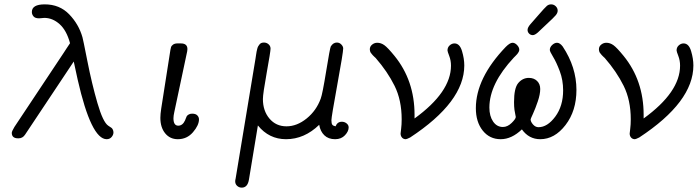

<svg xmlns="http://www.w3.org/2000/svg" viewBox="-20 -634 3198 880"><path d="M34 -25Q34 -32 46 -52L272 -392Q275 -396 285 -412Q295 -428 301 -436Q285 -495 253 -523.5Q221 -552 183 -552Q180 -552 172 -551Q164 -550 159 -550Q141 -550 133.5 -559Q126 -568 126 -579Q126 -614 185 -614Q253 -614 297 -568.5Q341 -523 358 -463Q360 -458 380.5 -354Q401 -250 426.5 -162Q452 -74 476 -58L482 -54Q488 -50 491 -48Q494 -46 497 -40Q500 -34 500 -27Q500 -16 491.5 -6Q483 4 469 4Q398 4 336 -269Q331 -292 318 -352L95 -17Q84 0 65 0H63Q34 0 34 -25Z M715 -94Q715 -111 719 -137L761 -405Q763 -414 764 -418.5Q765 -423 772.5 -429Q780 -435 793 -435H809Q839 -435 839 -409Q839 -403 838 -399L779 -121Q775 -103 775 -92Q775 -58 797 -58Q817 -58 828 -82Q829 -84 831.5 -91Q834 -98 836 -101.5Q838 -105 844.5 -109Q851 -113 860 -113H861Q877 -113 884.5 -105Q892 -97 892 -87Q892 -60 864.5 -28Q837 4 795 4Q759 4 737 -23Q715 -50 715 -94Z M1058 197Q1058 192 1060 184L1151 -365Q1152 -371 1153.5 -381.5Q1155 -392 1156 -397Q1157 -402 1159 -410Q1161 -418 1163.5 -422Q1166 -426 1169.5 -430.5Q1173 -435 1178 -437Q1183 -439 1190 -439Q1202 -439 1211 -431Q1220 -423 1220 -411Q1220 -398 1202.5 -301Q1185 -204 1185 -180Q1185 -126 1215 -90.5Q1245 -55 1293 -55Q1341 -55 1385.5 -91Q1430 -127 1450 -182Q1458 -203 1475 -308Q1492 -413 1496 -421Q1507 -439 1524 -439Q1536 -439 1544.5 -430Q1553 -421 1553 -412Q1553 -394 1526 -246Q1499 -98 1499 -83Q1499 -68 1503 -62.5Q1507 -57 1518 -55Q1526 -76 1547 -76Q1559 -76 1568.5 -68.5Q1578 -61 1578 -50Q1578 -32 1561 -14Q1544 4 1516 4Q1485 4 1466.5 -14Q1448 -32 1443 -62Q1375 4 1291 4Q1213 4 1162 -59L1121 189Q1115 226 1088 226Q1076 226 1067 218Q1058 210 1058 197Z M1675 -408Q1675 -421 1685.5 -429.5Q1696 -438 1709 -438Q1726 -438 1741.5 -427Q1757 -416 1788 -378Q1880 -265 1880 -108V-91Q2047 -212 2047 -333Q2047 -357 2039 -377.5Q2031 -398 2031 -403Q2031 -417 2041 -426Q2051 -435 2063 -435Q2087 -435 2097.5 -400Q2108 -365 2108 -334Q2108 -167 1860 -4Q1844 4 1840 4Q1829 4 1822.5 -3.5Q1816 -11 1816 -22Q1816 -24 1818.5 -43.5Q1821 -63 1821 -87Q1821 -175 1788.5 -240.5Q1756 -306 1702 -368Q1700 -370 1695 -374.5Q1690 -379 1688.5 -381Q1687 -383 1683.5 -387Q1680 -391 1678.5 -393.5Q1677 -396 1676 -400Q1675 -404 1675 -408Z M2161 -138Q2161 -276 2298 -419Q2317 -438 2329 -438Q2340 -438 2350 -427.5Q2360 -417 2360 -406Q2360 -401 2357 -395.5Q2354 -390 2351 -386.5Q2348 -383 2342.5 -377.5Q2337 -372 2335 -370Q2223 -250 2223 -141Q2223 -102 2240 -77Q2257 -52 2285 -52Q2306 -52 2325 -70.5Q2344 -89 2344 -98Q2344 -101 2342 -108.5Q2340 -116 2338 -130.5Q2336 -145 2336 -166Q2336 -230 2355 -253Q2375 -277 2404 -277Q2427 -277 2441.5 -263Q2456 -249 2456 -226Q2456 -202 2445 -169.5Q2434 -137 2423 -113Q2412 -89 2412 -87Q2412 -76 2423 -63.5Q2434 -51 2448 -51Q2489 -51 2525 -99.5Q2561 -148 2561 -220Q2561 -267 2545.5 -308Q2530 -349 2515 -373.5Q2500 -398 2500 -405Q2500 -418 2511 -428Q2522 -438 2533 -438Q2546 -438 2559 -421Q2622 -326 2622 -222Q2622 -126 2572 -61Q2522 4 2456 4Q2404 4 2372 -41Q2325 4 2275 4Q2224 4 2192.5 -35.5Q2161 -75 2161 -138ZM2398 -497Q2398 -508 2411 -523Q2425 -539 2446 -563Q2478 -600 2486.5 -607Q2495 -614 2506 -614Q2518 -614 2527 -605.5Q2536 -597 2536 -585Q2536 -575 2527.5 -564.5Q2519 -554 2482 -520Q2459 -499 2445 -485Q2431 -473 2422 -473Q2412 -473 2405 -480Q2398 -487 2398 -497Z M2725 -408Q2725 -421 2735.5 -429.5Q2746 -438 2759 -438Q2776 -438 2791.5 -427Q2807 -416 2838 -378Q2930 -265 2930 -108V-91Q3097 -212 3097 -333Q3097 -357 3089 -377.5Q3081 -398 3081 -403Q3081 -417 3091 -426Q3101 -435 3113 -435Q3137 -435 3147.5 -400Q3158 -365 3158 -334Q3158 -167 2910 -4Q2894 4 2890 4Q2879 4 2872.5 -3.5Q2866 -11 2866 -22Q2866 -24 2868.5 -43.5Q2871 -63 2871 -87Q2871 -175 2838.5 -240.5Q2806 -306 2752 -368Q2750 -370 2745 -374.5Q2740 -379 2738.5 -381Q2737 -383 2733.5 -387Q2730 -391 2728.5 -393.5Q2727 -396 2726 -400Q2725 -404 2725 -408Z"/></svg>

Font: CMU Typewriter Text
Style: LightOblique
Weight: 200
Italic angle: -9.46001°
Version: Version 0.7.0